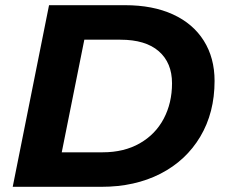

<svg xmlns="http://www.w3.org/2000/svg" viewBox="-20 -720 866 740"><path d="M169 -700H462Q569 -700 646.5 -664.5Q724 -629 765.5 -563Q807 -497 807 -408Q807 -286 752 -193.5Q697 -101 598.5 -50.5Q500 0 371 0H29ZM376 -133Q458 -133 518.5 -167.5Q579 -202 611 -262.5Q643 -323 643 -399Q643 -478 592 -522.5Q541 -567 444 -567H305L218 -133Z"/></svg>

Font: Idrija
Style: Bold Italic
Weight: 700
Italic angle: -11.3°
Designer: Julieta Ulanovsky
Foundry: Julieta Ulanovsky
Version: Version 7.200